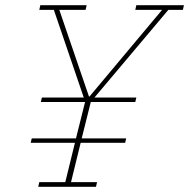

<svg xmlns="http://www.w3.org/2000/svg" viewBox="-20 -718 727 738"><path d="M131 -18H231L268 -169H98L102 -186H272L307 -326H137L141 -343H302L187 -680H131L135 -698H313L309 -680H208L322 -347H324L603 -680H500L504 -698H687L683 -680H627L343 -343H504L500 -326H329L294 -186H465L461 -169H290L253 -18H353L349 0H127Z"/></svg>

Font: IBM Plex Serif Thin
Style: Italic
Weight: 100
Italic angle: -14°
Designer: Mike Abbink, Paul van der Laan, Pieter van Rosmalen
Foundry: Bold Monday
Version: Version 3.001